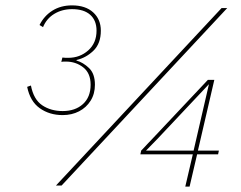

<svg xmlns="http://www.w3.org/2000/svg" viewBox="-20 -690 898 714"><path d="M213 -262Q164 -262 128 -287.5Q92 -313 81 -367L95 -372Q105 -320 137 -298.5Q169 -277 213 -277Q260 -277 288.5 -303Q317 -329 317 -375Q317 -418 289.5 -439.5Q262 -461 225 -461Q221 -461 217 -461Q213 -461 208 -460L212 -476Q219 -475 224 -475Q229 -475 234 -475Q277 -475 308 -502.5Q339 -530 339 -576Q339 -614 315.5 -635Q292 -656 248 -656Q211 -656 182 -638.5Q153 -621 140 -589L127 -597Q144 -631 175 -650.5Q206 -670 248 -670Q298 -670 326.5 -644Q355 -618 355 -576Q355 -528 327.5 -501.5Q300 -475 265 -467L264 -465Q289 -458 311 -437Q333 -416 333 -375Q333 -341 317 -315.5Q301 -290 274 -276Q247 -262 213 -262ZM188 0 804 -660H825L209 0ZM669 4 697 -116H502L505 -130Q512 -137 518 -143.5Q524 -150 530.5 -157Q537 -164 543 -170L753 -393H777L716 -130H794L791 -116H713L685 4ZM523 -130H700L757 -377L565 -173Q555 -163 544.5 -152Q534 -141 523 -130Z"/></svg>

Font: Work Sans Thin
Style: Italic
Weight: 250
Italic angle: -13°
Designer: Wei Huang
Foundry: Wei Huang
Version: Version 2.012